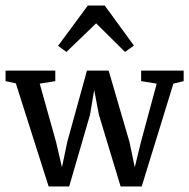

<svg xmlns="http://www.w3.org/2000/svg" viewBox="-25 -665 681 691"><path d="M150 6 32 -365 -5 -373V-411H174V-373L118 -364L177 -153L198 -63L217 -154L288 -411H366L441 -154L460 -63L482 -153L539 -364L483 -373V-411H636V-373L599 -364L485 6H409L331 -252L314 -341L299 -252L224 6ZM214 -478 184 -500 291 -645H352L457 -501L425 -478L321 -581Z"/></svg>

Font: Aikya Medium
Style: Regular
Weight: 500
Designer: Neelakash Kshetrimayum (Latin subset based on Merriweather by Eben Sorkin)
Foundry: Brand New Type
Version: Version 1.00 b005